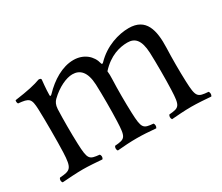

<svg xmlns="http://www.w3.org/2000/svg" viewBox="-82 -613 935 809"><g transform="rotate(-30 385.5 -208.0)"><path d="M180 -313C218 -350 261 -369 290 -369C326 -369 352 -346 355 -282C357 -232 357 -154 355 -104C352 -26 347 -22 296 -18C291 -12 291 -1 296 5C328 2 360 0 391 0C421 0 447 2 483 5C488 -1 488 -12 483 -18C435 -22 429 -26 426 -104C424 -154 424 -218 426 -268C427 -281 426 -295 425 -306C471 -357 521 -369 558 -369C594 -369 616 -348 619 -284C621 -234 621 -154 619 -104C616 -26 610 -22 560 -18C555 -12 555 -1 560 5C585 3 625 0 655 0C686 0 726 3 751 5C756 -1 756 -12 751 -18C699 -22 693 -26 690 -104C688 -154 688 -217 690 -267C693 -352 677 -419 593 -419C544 -419 478 -400 428 -348C425 -345 420 -341 418 -349C409 -388 374 -419 324 -419C269 -419 215 -385 173 -341C170 -338 163 -332 163 -341C163 -370 168 -414 168 -414C168 -419 164 -421 156 -421C129 -411 95 -403 29 -394C27 -388 28 -382 31 -377C83 -372 91 -367 93 -312C95 -262 95 -154 93 -104C90 -26 80 -22 28 -18C22 -12 22 -1 28 5C55 3 98 0 129 0C156 0 195 3 221 5C227 -1 227 -12 221 -18C173 -23 167 -26 164 -104C162 -154 162 -223 164 -273C165 -293 172 -305 180 -313Z"/></g></svg>

Font: Libertinus Serif Display
Style: Regular
Weight: 400
Designer: Philipp H. Poll, Khaled Hosny
Foundry: Caleb Maclennan
Version: Version 7.050;RELEASE